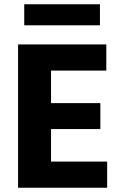

<svg xmlns="http://www.w3.org/2000/svg" viewBox="-20 -883 584 903"><path d="M450 -764H94V-863H450ZM484 0H65V-674H480V-551H220V-398H452V-276H220V-123H484Z"/></svg>

Font: Hind Mysuru
Style: Bold
Weight: 700
Designer: Manushi Parikh, Hitesh Malaviya
Foundry: Indian Type Foundry
Version: Version 0.703;PS 1.0;hotconv 1.0.86;makeotf.lib2.5.63406